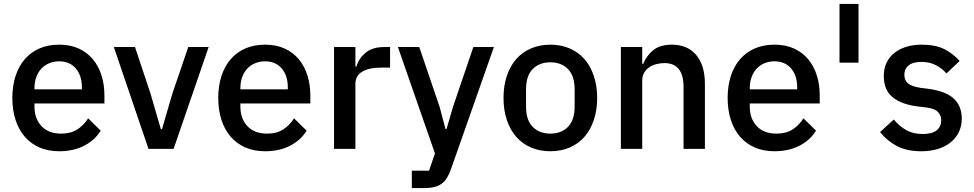

<svg xmlns="http://www.w3.org/2000/svg" viewBox="-20 -760 4974 980"><path d="M282 12Q226 12 182 -7Q138 -26 107 -61.5Q76 -97 59.5 -147.5Q43 -198 43 -260Q43 -322 59.5 -372.5Q76 -423 107 -458.5Q138 -494 182 -513Q226 -532 282 -532Q339 -532 382.5 -512Q426 -492 455 -456.5Q484 -421 498.5 -374Q513 -327 513 -273V-232H156V-215Q156 -155 191.5 -116.5Q227 -78 293 -78Q341 -78 374 -99Q407 -120 430 -156L494 -93Q465 -45 410 -16.5Q355 12 282 12ZM282 -447Q254 -447 230.5 -437Q207 -427 190.5 -409Q174 -391 165 -366Q156 -341 156 -311V-304H398V-314Q398 -374 367 -410.5Q336 -447 282 -447Z M738 0 561 -520H669L748 -283L801 -101H807L860 -283L941 -520H1045L866 0Z M1333 12Q1277 12 1233 -7Q1189 -26 1158 -61.5Q1127 -97 1110.5 -147.5Q1094 -198 1094 -260Q1094 -322 1110.5 -372.5Q1127 -423 1158 -458.5Q1189 -494 1233 -513Q1277 -532 1333 -532Q1390 -532 1433.5 -512Q1477 -492 1506 -456.5Q1535 -421 1549.5 -374Q1564 -327 1564 -273V-232H1207V-215Q1207 -155 1242.5 -116.5Q1278 -78 1344 -78Q1392 -78 1425 -99Q1458 -120 1481 -156L1545 -93Q1516 -45 1461 -16.5Q1406 12 1333 12ZM1333 -447Q1305 -447 1281.5 -437Q1258 -427 1241.5 -409Q1225 -391 1216 -366Q1207 -341 1207 -311V-304H1449V-314Q1449 -374 1418 -410.5Q1387 -447 1333 -447Z M1685 0V-520H1794V-420H1799Q1810 -460 1845 -490Q1880 -520 1942 -520H1971V-415H1928Q1863 -415 1828.5 -394Q1794 -373 1794 -332V0Z M2396 -520H2501L2282 103Q2273 129 2261.5 147.5Q2250 166 2234.5 177.5Q2219 189 2197 194.5Q2175 200 2145 200H2082V111H2170L2200 23L2011 -520H2120L2224 -214L2254 -101H2259L2292 -214Z M2789 12Q2735 12 2690.5 -7Q2646 -26 2615 -61.5Q2584 -97 2567 -147.5Q2550 -198 2550 -260Q2550 -322 2567 -372.5Q2584 -423 2615 -458.5Q2646 -494 2690.5 -513Q2735 -532 2789 -532Q2843 -532 2887.5 -513Q2932 -494 2963 -458.5Q2994 -423 3011 -372.5Q3028 -322 3028 -260Q3028 -198 3011 -147.5Q2994 -97 2963 -61.5Q2932 -26 2887.5 -7Q2843 12 2789 12ZM2789 -78Q2845 -78 2879 -112.5Q2913 -147 2913 -216V-304Q2913 -373 2879 -407.5Q2845 -442 2789 -442Q2733 -442 2699 -407.5Q2665 -373 2665 -304V-216Q2665 -147 2699 -112.5Q2733 -78 2789 -78Z M3149 0V-520H3258V-434H3263Q3280 -476 3314.5 -504Q3349 -532 3409 -532Q3489 -532 3533.5 -479.5Q3578 -427 3578 -330V0H3469V-316Q3469 -438 3371 -438Q3350 -438 3329.5 -432.5Q3309 -427 3293 -416Q3277 -405 3267.5 -388Q3258 -371 3258 -348V0Z M3933 12Q3877 12 3833 -7Q3789 -26 3758 -61.5Q3727 -97 3710.5 -147.5Q3694 -198 3694 -260Q3694 -322 3710.5 -372.5Q3727 -423 3758 -458.5Q3789 -494 3833 -513Q3877 -532 3933 -532Q3990 -532 4033.5 -512Q4077 -492 4106 -456.5Q4135 -421 4149.5 -374Q4164 -327 4164 -273V-232H3807V-215Q3807 -155 3842.5 -116.5Q3878 -78 3944 -78Q3992 -78 4025 -99Q4058 -120 4081 -156L4145 -93Q4116 -45 4061 -16.5Q4006 12 3933 12ZM3933 -447Q3905 -447 3881.5 -437Q3858 -427 3841.5 -409Q3825 -391 3816 -366Q3807 -341 3807 -311V-304H4049V-314Q4049 -374 4018 -410.5Q3987 -447 3933 -447Z M4265 -440V-740H4362V-440Z M4683 12Q4609 12 4559 -14Q4509 -40 4472 -86L4542 -150Q4571 -115 4606.5 -95.5Q4642 -76 4689 -76Q4737 -76 4760.5 -94.5Q4784 -113 4784 -146Q4784 -171 4767.5 -188.5Q4751 -206 4710 -211L4662 -217Q4582 -227 4536.5 -263.5Q4491 -300 4491 -372Q4491 -410 4505 -439.5Q4519 -469 4544.5 -489.5Q4570 -510 4605.5 -521Q4641 -532 4684 -532Q4754 -532 4798.5 -510Q4843 -488 4878 -449L4811 -385Q4791 -409 4758.5 -426.5Q4726 -444 4684 -444Q4639 -444 4617.5 -426Q4596 -408 4596 -379Q4596 -349 4615 -334Q4634 -319 4676 -312L4724 -306Q4810 -293 4849.5 -255.5Q4889 -218 4889 -155Q4889 -117 4874.5 -86.5Q4860 -56 4833 -34Q4806 -12 4768 0Q4730 12 4683 12Z"/></svg>

Font: IBM Plex Sans KR Medium
Style: Regular
Weight: 500
Designer: Mike Abbink; Paul van der Laan; Pieter van Rosmalen; Wujin Sim; Chorong Kim; Dohee Lee;
Foundry: Sandoll Inc.
Version: Version 1.001